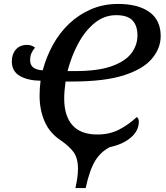

<svg xmlns="http://www.w3.org/2000/svg" viewBox="-20 -745 844 975"><path d="M363 210Q369 183 372.5 158.5Q376 134 376 113Q376 57 353 26.5Q330 -4 286 -34Q232 -70 206.5 -128.5Q181 -187 181 -259Q181 -297 186 -335Q121 -336 80.5 -359.5Q40 -383 40 -433Q40 -470 60.5 -493.5Q81 -517 118 -517Q141 -517 158 -503Q147 -491 140 -475.5Q133 -460 133 -439Q133 -391 197 -388Q215 -456 248.5 -517Q282 -578 331 -624.5Q380 -671 442.5 -698Q505 -725 580 -725Q681 -725 738.5 -684Q796 -643 796 -562Q796 -500 751.5 -447Q707 -394 608.5 -362.5Q510 -331 346 -331H313Q310 -311 308 -287Q306 -263 306 -245Q306 -156 348 -109Q390 -62 474 -62Q536 -62 584 -86.5Q632 -111 675 -151Q685 -142 685 -128Q685 -81 644.5 -46.5Q604 -12 538 2Q491 26 463 72Q435 118 415 210ZM361 -384Q478 -384 547.5 -409Q617 -434 647.5 -475Q678 -516 678 -565Q678 -615 652.5 -641.5Q627 -668 570 -668Q510 -668 461.5 -629Q413 -590 378 -525.5Q343 -461 323 -384Z"/></svg>

Font: Noto Serif Medium
Style: Italic
Weight: 500
Italic angle: -12°
Designer: Monotype Design Team
Foundry: Monotype Imaging Inc.
Version: Version 2.014; ttfautohint (v1.8.4.7-5d5b)